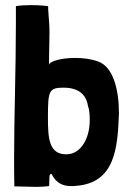

<svg xmlns="http://www.w3.org/2000/svg" viewBox="-20 -728 496 749"><path d="M36 -1C61 -1 91 1 120 1C138 1 156 0 171 -2C172 -3 172 -6 172 -9C172 -22 173 -27 173 -42C175 -46 177 -50 179 -50C180 -50 182 -49 183 -46C200 -13 227 -2 257 -2C263 -2 270 -2 276 -3C429 -14 439 -151 444 -285C444 -378 422 -467 363 -488C336 -498 304 -502 273 -502C221 -502 174 -490 171 -475C172 -538 173 -574 173 -597C173 -644 171 -639 168 -692V-703C168 -705 135 -708 100 -708C80 -708 58 -707 42 -704V-638C42 -457 35 -276 35 -111C35 -73 35 -37 36 -1ZM239 -126C171 -126 167 -187 167 -271C167 -374 171 -386 228 -386C283 -386 316 -362 323 -315C330 -296 330 -276 330 -257C330 -190 296 -126 239 -126Z"/></svg>

Font: HEYCLAY
Style: Regular
Weight: 400
Designer: Marcelo Magalhaes
Foundry: Marcelo Magalhães
Version: Version 1.300;hotconv 1.0.109;makeotfexe 2.5.65596